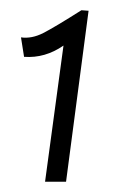

<svg xmlns="http://www.w3.org/2000/svg" viewBox="-20 -555 246 375"><path d="M27 -444 21 -482Q42 -479 64.5 -490.5Q87 -502 139 -535L153 -534L109 -200H68L104 -466Q68 -441 27 -444Z"/></svg>

Font: Bellota Light
Style: Italic
Weight: 300
Italic angle: -7.5°
Designer: Kemie Guaida
Foundry: Kemie Guaida
Version: Version 4.001